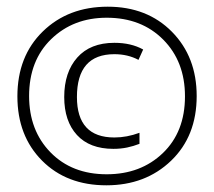

<svg xmlns="http://www.w3.org/2000/svg" viewBox="-20 -645 640 574"><path d="M568 -358Q568 -475 494 -550Q420 -625 302 -625Q184 -625 108 -551Q32 -477 32 -357Q32 -239 105.5 -165Q179 -91 298 -91Q415 -91 491.5 -164.5Q568 -238 568 -358ZM67 -358Q67 -464 133 -528Q199 -592 299 -592Q403 -592 468 -526.5Q533 -461 533 -357Q533 -251 467 -187.5Q401 -124 299 -124Q195 -124 131 -189.5Q67 -255 67 -358ZM397 -215V-248Q359 -234 322 -234Q210 -234 210 -355Q210 -483 322 -483Q362 -483 394 -466L408 -497Q372 -517 322 -517Q250 -517 211 -473Q172 -429 172 -355Q172 -283 210 -241.5Q248 -200 319 -200Q341 -200 360 -204Q379 -208 397 -215Z"/></svg>

Font: Noto Sans Mono UI Light
Style: Regular
Weight: 300
Designer: Monotype Design team
Foundry: Monotype Imaging Inc.
Version: 1.000